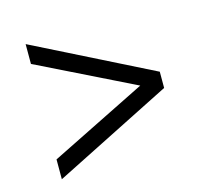

<svg xmlns="http://www.w3.org/2000/svg" viewBox="-73 -648 651 608"><g transform="rotate(-15 252.5 -344.5)"><path d="M58.9 -188 396.1 -355.4 397.6 -334.3 58.9 -501V-566L446.6 -371.6V-318.4L58.9 -123Z"/></g></svg>

Font: Roundo Variable
Style: Regular
Weight: 200
Designer: Shiva Nallaperumal
Foundry: Indian Type Foundry
Version: Version 2.000